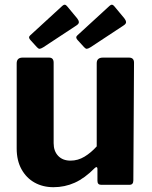

<svg xmlns="http://www.w3.org/2000/svg" viewBox="-20 -770 632 800"><path d="M273.8 -100.7Q304.8 -100.7 332.2 -117.3Q359.6 -133.9 383 -160.1V-506.7Q383 -530 409.1 -530H517.3Q538.4 -530 538.4 -508.9L535.6 -18.3Q535.6 0 519.7 0H401.1Q386 0 386 -16.6V-66.3Q386 -72 383.1 -73.4Q380.1 -74.7 375.1 -70Q332.8 -27.1 291.2 -8.6Q249.7 10 202.8 10Q158.7 10 124.2 -9.2Q89.7 -28.4 69.6 -64.8Q49.5 -101.1 49.5 -151.3V-505.7Q49.5 -530 74.2 -530H184.5Q203.5 -530 203.5 -508.9V-173.3Q203.5 -140.2 222.5 -120.4Q241.4 -100.7 273.8 -100.7ZM259.5 -744.1 301.5 -693.6Q308 -685.4 308.6 -678Q309.2 -670.7 297.8 -663.5L160.2 -572.9Q150.5 -567 145.4 -566.7Q140.2 -566.3 134 -573.2L107.9 -601.9Q95.7 -614 105.7 -622.6L239.8 -745.6Q250.5 -755.6 259.5 -744.1ZM456.1 -744.1 498.1 -693.6Q504.6 -685.4 505.2 -678Q505.8 -670.7 494.3 -663.5L356.8 -572.9Q347.1 -567 342 -566.7Q336.8 -566.3 330.6 -573.2L304.4 -601.9Q292.3 -614 302.3 -622.6L436.4 -745.6Q447.1 -755.6 456.1 -744.1Z"/></svg>

Font: Libre Franklin Thin
Style: Regular
Weight: 100
Designer: Pablo Impallari, Rodrigo Fuenzalida, Nhung Nguyen
Foundry: Impallari Type
Version: Version 3.000